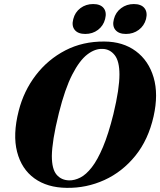

<svg xmlns="http://www.w3.org/2000/svg" viewBox="-20 -918 792 950"><path d="M496.5 -712.5Q588.5 -712 652 -665Q715.5 -618 740 -535Q764.5 -452 740 -342.5Q714 -226.5 649.5 -147Q585 -67.5 496.5 -27.2Q408 13 310 11.5Q214 10.5 150.2 -35.5Q86.5 -81.5 64.5 -166.8Q42.5 -252 72.5 -369.5Q97.5 -468 157.2 -546Q217 -624 303.5 -668.8Q390 -713.5 496.5 -712.5ZM322 -25.5Q349 -25 377.5 -39.5Q406 -54 434.2 -90.2Q462.5 -126.5 489.5 -190.5Q516.5 -254.5 541 -353Q556.5 -417.5 563.8 -466Q571 -514.5 571 -549.5Q571 -615.5 547.5 -645.2Q524 -675 488 -676Q450.5 -678 412 -648.5Q373.5 -619 337.5 -549Q301.5 -479 271.5 -359Q253.5 -286.5 245.2 -234.5Q237 -182.5 236.5 -146.5Q236.5 -81.5 259.8 -54Q283 -26.5 322 -25.5ZM402 -750Q366 -750 349.8 -770Q333.5 -790 342.5 -823.5Q351 -857.5 378 -877.8Q405 -898 441 -898Q477 -898 493 -877.8Q509 -857.5 500 -823.5Q491.5 -790.5 464.8 -770.2Q438 -750 402 -750ZM603 -750Q567.5 -750 551 -770Q534.5 -790 543.5 -823.5Q552 -857 579.2 -877.5Q606.5 -898 642 -898Q678.5 -898 694.8 -877.8Q711 -857.5 702.5 -823.5Q693.5 -790.5 666.5 -770.2Q639.5 -750 603 -750Z"/></svg>

Font: Fraunces 72pt S000
Style: Bold Italic
Weight: 700
Italic angle: -16°
Version: Version 1.000; ttfautohint (v1.8.3)